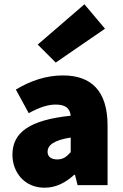

<svg xmlns="http://www.w3.org/2000/svg" viewBox="-20 -864 576 896"><path d="M188 12C242 12 286 -12 326 -48H330L342 0H482V-278C482 -442 404 -512 274 -512C196 -512 124 -488 54 -446L114 -336C166 -364 204 -376 240 -376C284 -376 306 -360 310 -324C118 -304 38 -246 38 -142C38 -60 94 12 188 12ZM248 -120C218 -120 202 -133 202 -156C202 -184 228 -210 310 -222V-154C292 -134 276 -120 248 -120ZM240 -572 470 -730 374 -844 156 -656Z"/></svg>

Font: Source Sans Pro Black
Style: Regular
Weight: 900
Designer: Paul D. Hunt
Foundry: Adobe Systems Incorporated
Version: Version 3.006;hotconv 1.0.111;makeotfexe 2.5.65597